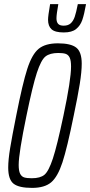

<svg xmlns="http://www.w3.org/2000/svg" viewBox="-20 -907 439 935"><path d="M20 -91Q20 -129 29.5 -186.5Q39 -244 59 -344Q90 -501 113 -572Q136 -643 168.5 -669.5Q201 -696 262 -696Q325 -696 351.5 -675Q378 -654 378 -597Q378 -558 368.5 -498.5Q359 -439 339 -344Q307 -186 284 -116Q261 -46 229 -19Q197 8 136 8Q72 8 46 -12.5Q20 -33 20 -91ZM289 -344Q326 -519 326 -583Q326 -612 319.5 -626Q313 -640 300.5 -644.5Q288 -649 264 -649Q223 -649 201.5 -632Q180 -615 159.5 -552.5Q139 -490 109 -344Q71 -161 71 -104Q71 -75 78 -61Q85 -47 98 -43Q111 -39 135 -39Q176 -39 196.5 -56Q217 -73 237.5 -135Q258 -197 289 -344ZM214 -811Q214 -829 224 -887H264Q255 -837 255 -818Q255 -800 263 -791Q271 -782 290 -782Q312 -782 324.5 -793.5Q337 -805 344 -825.5Q351 -846 359 -887H399Q390 -836 380.5 -809Q371 -782 350.5 -765.5Q330 -749 291 -749Q248 -749 231 -764.5Q214 -780 214 -811Z"/></svg>

Font: Saira Ultra Condensed Light
Style: Italic
Weight: 300
Width: 1
Italic angle: -12°
Designer: Hector Gatti with collaboration of the Omnibus-Type team
Foundry: Omnibus-Type
Version: Version 1.001; ttfautohint (v1.8)